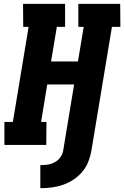

<svg xmlns="http://www.w3.org/2000/svg" viewBox="-20 -755 647 1000"><path d="M190 225V105H195Q212 105 230.5 102Q249 99 266 89.5Q283 80 294.5 64Q306 48 309 30L366 -315H226L194 -120H222L221 0H3V-120H47L129 -615H101L100 -735H319V-615H276L246 -435H386L416 -615H388V-735H606L607 -615H563L456 30Q451 59 440 87Q429 115 409.5 138.5Q390 162 364 179.5Q338 197 309.5 207Q281 217 252 221Q223 225 194 225Z"/></svg>

Font: Iosevka Etoile Heavy
Style: Italic
Weight: 900
Italic angle: -9°
Designer: Belleve Invis
Foundry: Belleve Invis
Version: Version 22.1.2; ttfautohint (v1.8.4)